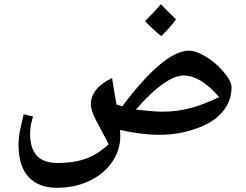

<svg xmlns="http://www.w3.org/2000/svg" viewBox="-20 -641 1171 913"><path d="M251 252Q162 252 115 199.5Q68 147 68 47Q68 30 70.5 8.5Q73 -13 79 -40Q85 -67 93 -98L137 -87Q123 -40 123 -7Q123 64 155 99Q187 134 254 134Q307 134 348.5 125Q390 116 426 96.5Q462 77 497 45Q462 -21 437 -68.5Q412 -116 412 -144Q412 -182 436.5 -213.5Q461 -245 513 -270Q513 -269 518.5 -234Q524 -199 534 -144L561 -135Q661 -268 740.5 -334Q820 -400 878 -400Q903 -400 932.5 -386Q962 -372 991.5 -349Q1021 -326 1045 -297Q1081 -255 1081 -226Q1081 -161 1039 -110Q997 -59 914 -30Q830 0 741 0Q695 0 648 -6Q601 -12 551 -23Q551 -16 551.5 -8.5Q552 -1 552 7Q552 74 512 131Q472 188 403 220Q369 236 330.5 244Q292 252 251 252ZM751 -110Q823 -110 886 -127Q949 -144 1022 -179Q978 -231 935.5 -256.5Q893 -282 854 -282Q819 -282 778.5 -257.5Q738 -233 699 -196Q660 -159 626 -120Q663 -116 694.5 -113Q726 -110 751 -110ZM747 -469Q696 -511 670 -541Q693 -564 711.5 -583.5Q730 -603 745 -621Q756 -609 774 -591Q792 -573 817 -549Q805 -532 787.5 -512Q770 -492 747 -469Z"/></svg>

Font: Noto Naskh Arabic
Style: Regular
Weight: 400
Designer: Monotype Design Team, David Williams, Mohamad Dakak and Nizar Qandah
Foundry: Monotype Imaging Inc.
Version: Version 2.013